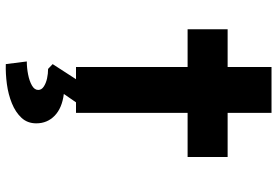

<svg xmlns="http://www.w3.org/2000/svg" viewBox="-169 -555 970 672"><g transform="rotate(90 316.0 -219.0)"><path d="M214.6 0V-684.3H375V0ZM82.5 -390.6V-530.7H529.5V-390.6ZM204.4 245.7 195.1 172.2Q217.4 172.2 240.4 167.7Q263.4 163.2 279.1 154.3Q294.8 145.4 294.8 132.2Q294.8 120.5 283 112.8Q271.3 105 254.5 101.3Q237.7 97.7 221.2 97.7L204.4 81.7L272.7 -24H354.7L308.8 42.6Q358.1 48.7 384.9 74.6Q411.7 100.6 411.7 139Q411.7 170 392.2 190.9Q372.8 211.7 341.6 224.4Q310.5 237 274.4 241.9Q238.3 246.7 204.4 245.7Z"/></g></svg>

Font: Lexend Mega
Style: Regular
Weight: 400
Designer: Bonnie Shaver-Troup, Thomas Jockin
Foundry: Lexend
Version: Version 1.007